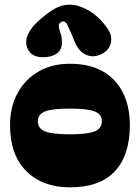

<svg xmlns="http://www.w3.org/2000/svg" viewBox="-20 -800 598 822"><path d="M279 2Q162 2 92.5 -67.5Q23 -137 23 -264Q23 -342 55 -401Q87 -460 144.5 -493.5Q202 -527 279 -527Q365 -527 422 -493.5Q479 -460 507.5 -401Q536 -342 536 -264Q536 -137 472.5 -67.5Q409 2 279 2ZM142 -281Q142 -250 173 -237.5Q204 -225 279 -225Q354 -225 385 -237.5Q416 -250 416 -281Q416 -311 385 -323Q354 -335 279 -335Q204 -335 173 -323Q142 -311 142 -281ZM165 -555Q127 -555 109.5 -574.5Q92 -594 92 -619Q92 -639 102.5 -658.5Q113 -678 128 -694Q159 -726 198.5 -753Q238 -780 279 -780Q318 -780 363.5 -752.5Q409 -725 442 -675Q463 -644 453.5 -612Q444 -580 407 -565Q374 -552 344 -567.5Q314 -583 297 -628Q282 -665 270 -690.5Q258 -716 241 -705Q230 -698 231.5 -686.5Q233 -675 239 -658.5Q245 -642 245 -619Q245 -585 222 -570Q199 -555 165 -555Z"/></svg>

Font: Bagel Fat One
Style: Regular
Weight: 400
Designer: Kyung-won Kim
Foundry: JAMO
Version: Version 1.000; ttfautohint (v1.8.4.7-5d5b);gftools[0.9.28]